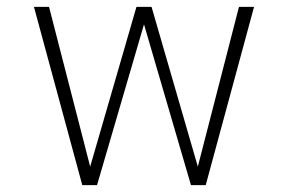

<svg xmlns="http://www.w3.org/2000/svg" viewBox="-20 -540 840 560"><path d="M220 0 79 -520H123L243 -54L378 -520H422L557 -54L677 -520H721L580 0H537L400 -469L263 0Z"/></svg>

Font: Iosevka Aile Extralight
Style: Regular
Weight: 200
Designer: Belleve Invis
Foundry: Belleve Invis
Version: Version 31.1.0; ttfautohint (v1.8.4)